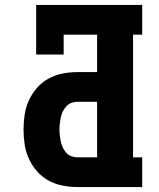

<svg xmlns="http://www.w3.org/2000/svg" viewBox="-20 -755 640 775"><path d="M292 0Q262 0 232 -6Q202 -12 175.5 -26.5Q149 -41 129 -64Q109 -87 96.5 -114.5Q84 -142 79.5 -172Q75 -202 75 -232Q75 -262 79.5 -292Q84 -322 96.5 -349.5Q109 -377 129 -400Q149 -423 175.5 -437.5Q202 -452 232 -458Q262 -464 292 -464H372V-615H237V-535H126V-735H554V-615H517V-120H554V0ZM292 -120H372V-344H292Q279 -344 267.5 -339.5Q256 -335 247.5 -325.5Q239 -316 233.5 -305Q228 -294 225.5 -281.5Q223 -269 221.5 -256.5Q220 -244 220 -232Q220 -220 221.5 -207.5Q223 -195 225.5 -183Q228 -171 233.5 -159.5Q239 -148 247.5 -138.5Q256 -129 267.5 -124.5Q279 -120 292 -120Z"/></svg>

Font: Iosevka Slab Heavy Extended
Style: Regular
Weight: 900
Width: 7
Monospace: yes
Designer: Belleve Invis
Foundry: Belleve Invis
Version: Version 11.1.0; ttfautohint (v1.8.3)